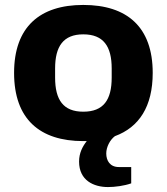

<svg xmlns="http://www.w3.org/2000/svg" viewBox="-20 -559 676 777"><path d="M317 12C322 12 327 12 331 12C314 34 300 60 300 95C300 171 359 198 417 198C445 198 483 193 511 183V117H461C425 117 410 91 410 62C410 36 425 7 445 -8C543 -44 598 -128 598 -264C598 -450 494 -539 317 -539C141 -539 37 -450 37 -264C37 -77 141 12 317 12ZM317 -107C236 -107 203 -155 203 -245V-282C203 -371 236 -420 317 -420C399 -420 432 -371 432 -282V-245C432 -155 399 -107 317 -107Z"/></svg>

Font: Archivo ExtraBold
Style: Regular
Weight: 800
Designer: Hector Gatti
Foundry: Omnibus-Type
Version: Version 2.001